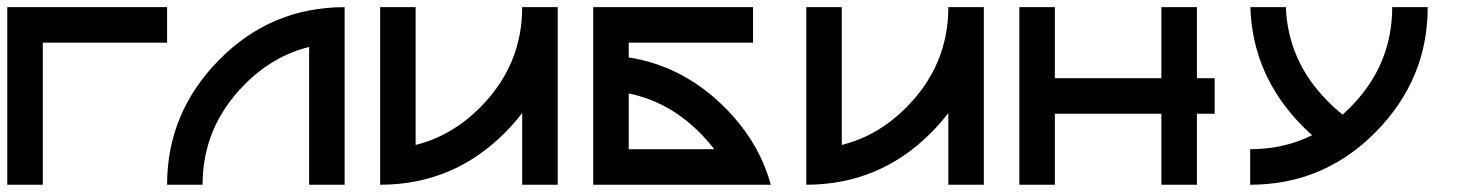

<svg xmlns="http://www.w3.org/2000/svg" viewBox="-20 -508 4044 528"><path d="M97.7 -390.6V0H0V-488.3H439.5V-390.6Z M830.1 -378.9Q730 -354 651.9 -274.9Q537.1 -158.7 537.1 0H439.5Q439.5 -198.2 582.5 -343.3Q725.6 -488.3 927.7 -488.3V0H830.1Z M1025.4 -488.3H1123V-109.4Q1223.1 -134.3 1301.8 -213.9Q1416 -329.6 1416 -488.3H1513.7V0H1416V-197.3Q1395.5 -170.4 1370.6 -145Q1227.5 0 1025.4 0Z M1944.3 -97.7Q1928.2 -118.7 1909.2 -138.2Q1822.3 -228 1709 -251V-97.7ZM2050.8 -488.3V-390.6H1709V-350.1Q1863.3 -325.7 1979.5 -206.1Q2068.4 -114.3 2099.6 0H1611.3V-488.3Z M2197.3 -488.3H2294.9V-109.4Q2395 -134.3 2473.6 -213.9Q2587.9 -329.6 2587.9 -488.3H2685.5V0H2587.9V-197.3Q2567.4 -170.4 2542.5 -145Q2399.4 0 2197.3 0Z M2880.9 -195.3V0H2783.2V-488.3H2880.9V-293H3173.8V-488.3H3271.5V-293H3320.3V-195.3H3271.5V0H3173.8V-195.3Z M3672.4 -192.9Q3683.1 -202.6 3694.3 -213.9Q3808.6 -329.6 3808.6 -488.3H3906.2Q3906.2 -290 3763.2 -145Q3620.1 0 3418 0V-97.7Q3511.2 -97.7 3588.4 -136.2Q3574.7 -147.9 3561 -162.1Q3424.3 -300.8 3418.5 -488.3H3516.1Q3522 -340.3 3629.9 -231Q3650.9 -209.5 3672.4 -192.9Z"/></svg>

Font: Arounder
Style: Regular
Weight: 400
Designer: Maxim Raikov
Foundry: Maxim Raikov
Version: Version 1.00 March 23, 2021, initial release